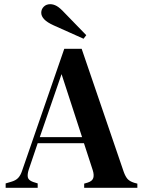

<svg xmlns="http://www.w3.org/2000/svg" viewBox="-20 -897 689 917"><path d="M7 0V-21L34 -29Q55 -35 66.5 -47Q78 -59 85 -80L287 -664H370L571 -76Q579 -54 589 -42.5Q599 -31 621 -24L636 -20V0H382V-20L399 -25Q421 -32 425.5 -47Q430 -62 423 -84L381 -213H160L117 -86Q110 -64 113 -50Q116 -36 138 -28L160 -21V0ZM170 -242H372L274 -543ZM379 -712Q342 -728 307.5 -744Q273 -760 236 -776Q205 -790 191 -805Q177 -820 177 -836Q177 -853 189 -865Q201 -877 220 -877Q235 -877 250.5 -868.5Q266 -860 290 -834Q314 -809 340.5 -782Q367 -755 392 -729Z"/></svg>

Font: DM Serif Text
Style: Regular
Weight: 400
Designer: Colophon Foundry, Frank Grießhammer
Foundry: Colophon Foundry
Version: Version 5.200; ttfautohint (v1.8.3)